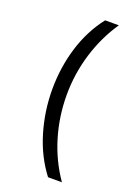

<svg xmlns="http://www.w3.org/2000/svg" viewBox="-172 -861 762 1066"><g transform="rotate(20 209.5 -328.5)"><path d="M256 135Q183 39 147 -83Q111 -205 111 -332Q111 -461 147 -579.5Q183 -698 256 -792H337Q270 -694 233.5 -575Q197 -456 197 -331Q197 -204 232.5 -85Q268 34 338 135Z"/></g></svg>

Font: tamil15
Style: Book
Weight: 400
Designer: Jelle Bosma - Monotype Design Team
Foundry: Monotype Imaging Inc.
Version: Version 2.003